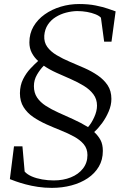

<svg xmlns="http://www.w3.org/2000/svg" viewBox="-20 -839 624 954"><path d="M491 -89Q491 -45 471 -11Q451 23 416 46.5Q381 70 335.2 82.2Q289.5 94.5 237.5 94.5Q201.5 94.5 168.2 89.5Q135 84.5 107.2 77Q79.5 69.5 59 62.2Q38.5 55 29 51L49.5 -112H91.5L102.5 13.5Q115.5 28 138.2 37.8Q161 47.5 189.5 52.5Q218 57.5 247 57.5Q294.5 57.5 332.2 42.2Q370 27 392.2 -1.5Q414.5 -30 414.5 -68.5Q414.5 -100 396.5 -121.8Q378.5 -143.5 348.5 -160Q318.5 -176.5 282.8 -190.8Q247 -205 211.2 -221Q175.5 -237 145.5 -257.2Q115.5 -277.5 97.2 -306.5Q79 -335.5 79 -376Q79.5 -415.5 94.8 -445.8Q110 -476 131 -498.2Q152 -520.5 169.5 -536Q149.5 -554 137.8 -576.8Q126 -599.5 126 -628.5Q126 -672.5 146.5 -707.5Q167 -742.5 202.2 -767.5Q237.5 -792.5 281.8 -805.8Q326 -819 373 -819Q419 -819 455.2 -811.8Q491.5 -804.5 516.5 -795.8Q541.5 -787 554.5 -782.5L534 -632H497.5L481.5 -751Q473 -760.5 454.5 -768Q436 -775.5 412.2 -779.8Q388.5 -784 363 -784Q336 -783.5 308.2 -776.2Q280.5 -769 256.8 -754.2Q233 -739.5 217.8 -716.5Q202.5 -693.5 200 -662Q198 -629 215 -605.8Q232 -582.5 261.8 -564.8Q291.5 -547 327.2 -532Q363 -517 399.2 -501Q435.5 -485 465.8 -464.2Q496 -443.5 514.8 -415.5Q533.5 -387.5 533.5 -347.5Q533.5 -316.5 520.2 -285.5Q507 -254.5 487.8 -228Q468.5 -201.5 448 -183Q468.5 -164 479.8 -142.5Q491 -121 491 -89ZM462 -314Q462 -346.5 444 -370.5Q426 -394.5 396.5 -412.5Q367 -430.5 331.8 -446Q296.5 -461.5 261.2 -477.2Q226 -493 197.5 -512.5Q179.5 -494.5 164 -468.2Q148.5 -442 148.5 -411Q148.5 -378 164.2 -354.5Q180 -331 207.5 -313.2Q235 -295.5 269.8 -279.8Q304.5 -264 342.5 -247Q380.5 -230 417.5 -207.5Q434.5 -226.5 448.2 -256.8Q462 -287 462 -314Z"/></svg>

Font: Merriweather 72pt Light
Style: Italic
Weight: 300
Italic angle: -7.8°
Version: Version 2.101